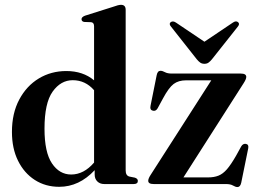

<svg xmlns="http://www.w3.org/2000/svg" viewBox="-20 -763 1067 796"><path d="M29.5 -216Q29.5 -293.5 59.8 -350.2Q90 -407 141 -437.8Q192 -468.5 255 -468.5Q324 -468.5 370 -430V-654Q370 -669.5 358 -671L329 -672Q318 -674 318 -683.5Q318 -692.5 332.5 -698L448 -734.5Q471 -743 481.5 -743Q501 -743 501 -722.5V-56.5Q501 -35 516.5 -31L539 -26.5Q551.5 -22.5 551.5 -13Q551.5 0 534.5 0H412Q394.5 0 383.5 -10.8Q372.5 -21.5 372.5 -39.5V-57.5Q308 11.5 225.5 11.5Q168.5 11.5 124.2 -17Q80 -45.5 54.8 -96.5Q29.5 -147.5 29.5 -216ZM164.5 -229.5Q164.5 -131.5 195.5 -85.5Q226.5 -39.5 275 -39.5Q327.5 -39.5 370 -89V-389Q334 -430.5 281.5 -430.5Q232 -430.5 198.2 -383.2Q164.5 -336 164.5 -229.5ZM990 -418 740.5 -27.5H842.5Q867.5 -27.5 885.8 -34.8Q904 -42 920.8 -61.2Q937.5 -80.5 958.5 -117L980 -156Q987.5 -168.5 999.5 -166.5Q1012.5 -164 1009 -147.5L980 -5Q976 12.5 964.5 12.5Q956.5 12.5 946 6.2Q935.5 0 916 0H617Q594.5 0 594.5 -13.5Q594.5 -23 605.5 -39.5L856 -430H751.5Q720 -430 699.8 -414.8Q679.5 -399.5 655.5 -354.5L633.5 -314Q626 -301 614 -304Q600.5 -307 604 -324L629.5 -451Q633 -469.5 645.5 -469.5Q653.5 -469.5 663.8 -463.8Q674 -458 693 -458H978.5Q1001 -458 1001 -444Q1001 -435 990 -418ZM858.5 -517Q851 -508 844.2 -503.2Q837.5 -498.5 827.5 -498.5Q817.5 -498.5 810.5 -503.2Q803.5 -508 796 -517L689.5 -652Q679 -664 687.5 -671Q697 -678 710 -669L827.5 -590L945 -669Q958.5 -678.5 967 -671Q975.5 -664 965.5 -652Z"/></svg>

Font: Fraunces 72pt SemiBold
Style: Regular
Weight: 600
Version: Version 1.000;[b76b70a41]